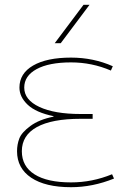

<svg xmlns="http://www.w3.org/2000/svg" viewBox="-20 -770 546 800"><path d="M203 -284V-286Q130 -301 95.5 -333.5Q61 -366 61 -405Q61 -464 118 -497Q175 -530 276 -530Q369 -530 450 -494L442 -476Q363 -510 276 -510Q184 -510 132.5 -482Q81 -454 81 -405Q81 -354 144 -324.5Q207 -295 316 -295H366V-275H316Q196 -275 133.5 -240.5Q71 -206 71 -140Q71 -77 124 -43.5Q177 -10 276 -10Q364 -10 447 -44L455 -26Q366 10 276 10Q169 10 110 -29.5Q51 -69 51 -140Q51 -168 60.5 -193Q70 -218 106.5 -245Q143 -272 203 -284ZM233 -590H208L328 -750H353Z"/></svg>

Font: Mplus 1p Thin
Style: Regular
Weight: 250
Version: Version 1.061